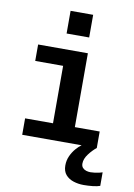

<svg xmlns="http://www.w3.org/2000/svg" viewBox="-99 -774 729 1047"><g transform="rotate(10 265.0 -250.5)"><path d="M62.5 0V-91H217V-409H62.5V-500H338V-91H475.5V0ZM530 125.5V200.5Q515 206 489.8 208.8Q464.5 211.5 439.5 211.5Q409.5 211.5 382.8 202.8Q356 194 339.5 174.8Q323 155.5 323 123.5Q323 95.5 334 71.2Q345 47 361 28.5Q377 10 391.5 0H476Q453 18 433 44.8Q413 71.5 413 97Q413 112 420.8 120.5Q428.5 129 440.2 132.8Q452 136.5 464 136.5Q474.5 136.5 487.5 134.8Q500.5 133 512 130.5Q523.5 128 530 125.5ZM205 -711.5H330V-586H205Z"/></g></svg>

Font: Trispace Thin Medium
Style: Regular
Weight: 500
Version: Version 1.210